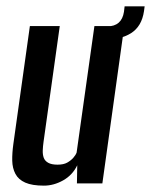

<svg xmlns="http://www.w3.org/2000/svg" viewBox="-20 -577 475 604"><path d="M118 7Q81 7 59.5 -2.5Q38 -12 28.5 -30Q19 -48 18.5 -71.5Q18 -95 22 -124L74 -495H168L117 -131Q115 -117 114.5 -104Q114 -91 117.5 -81Q121 -71 131.5 -65Q142 -59 161 -59Q180 -59 191.5 -65.5Q203 -72 210.5 -80.5Q218 -89 221 -97L277 -495H371L302 0H222L223 -57Q208 -26 178.5 -9.5Q149 7 118 7ZM298 -451 302 -494H317Q363 -494 370 -540L372 -557H435L433 -542Q426 -494 392 -472.5Q358 -451 298 -451Z"/></svg>

Font: Alumni Sans Thin SemiBold
Style: Italic
Weight: 600
Italic angle: -8°
Version: Version 1.016